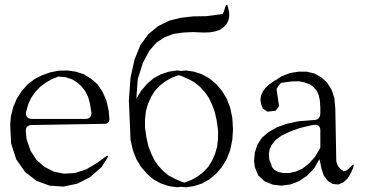

<svg xmlns="http://www.w3.org/2000/svg" viewBox="-20 -793 1540 801"><path d="M417 -136.7Q440.4 -153.3 424.8 -128.9L403.3 -95.7L355.5 -53.7L301.8 -26.4L244.1 -14.6L186.5 -18.6L131.8 -39.1L85 -75.2L47.9 -127.9L26.4 -194.3L22.5 -273.4L25.4 -307.6L35.2 -346.7L50.8 -382.8L71.3 -414.1L95.7 -441.4L124 -462.9L154.3 -478.5L189.5 -491.2L224.6 -498L260.7 -499L295.9 -494.1L329.1 -483.4L358.4 -465.8L385.7 -442.4L407.2 -411.1L423.8 -374L433.6 -330.1L436.5 -296.9Q436.5 -276.4 416 -276.4L114.3 -271.5Q85 -271.5 87.9 -242.2L90.8 -212.9L107.4 -164.1L132.8 -125L166 -96.7L204.1 -77.1L247.1 -68.4L293 -71.3L340.8 -86.9L387.7 -115.2ZM223.6 -473.6 196.3 -462.9 170.9 -448.2 147.5 -430.7 127.9 -410.2 111.3 -386.7 98.6 -360.4 88.9 -326.2Q85 -296.9 114.3 -296.9H335.9Q362.3 -296.9 361.3 -323.2L355.5 -359.4L347.7 -388.7L335 -413.1L320.3 -432.6L302.7 -448.2L281.2 -461.9L254.9 -470.7Z M522.5 -260.7 517.6 -374 524.4 -467.8 541 -543.9 565.4 -604.5 599.6 -651.4 640.6 -684.6 686.5 -707 734.4 -718.8 784.2 -724.6 841.8 -725.6 908.2 -734.4 914.1 -745.1 919.9 -764.6Q926.8 -781.2 930.7 -764.6L935.5 -744.1L936.5 -726.6L933.6 -710L925.8 -693.4L913.1 -679.7L897.5 -668.9L877.9 -662.1L856.4 -658.2L830.1 -657.2L785.2 -659.2L743.2 -657.2L703.1 -651.4L667 -637.7L633.8 -616.2L603.5 -582L576.2 -531.2L554.7 -462.9L548.8 -381.8L569.3 -415L593.8 -443.4L621.1 -466.8L652.3 -483.4L684.6 -494.1L718.8 -499L737.3 -497.1L755.9 -499L789.1 -494.1L822.3 -483.4L852.5 -466.8L880.9 -443.4L905.3 -415L925.8 -381.8L940.4 -343.8L949.2 -300.8L952.1 -253.9L949.2 -210L940.4 -167L925.8 -128.9L905.3 -95.7L880.9 -67.4L852.5 -43.9L822.3 -27.3L789.1 -16.6L755.9 -11.7L737.3 -13.7L718.8 -11.7L684.6 -16.6L652.3 -27.3L621.1 -43.9L593.8 -67.4L569.3 -95.7L548.8 -128.9L534.2 -167L524.4 -210ZM724.6 -479.5 694.3 -467.8 668.9 -453.1 646.5 -435.5 626 -414.1 610.4 -388.7 597.7 -360.4 588.9 -330.1 585 -294.9V-259.8L590.8 -219.7L598.6 -184.6L610.4 -153.3L624 -125L640.6 -101.6L660.2 -80.1L682.6 -61.5L710 -46.9L739.3 -34.2L750 -31.2L780.3 -43L805.7 -57.6L828.1 -75.2L848.6 -96.7L864.3 -122.1L877 -150.4L885.7 -180.7L889.6 -215.8V-251L883.8 -291L876 -326.2L864.3 -357.4L850.6 -385.7L834 -409.2L814.5 -430.7L792 -449.2L764.6 -463.9L735.4 -476.6Z M1309.6 -396.5 1300.8 -415 1288.1 -429.7 1272.5 -441.4 1251 -449.2 1225.6 -454.1 1196.3 -453.1 1152.3 -447.3 1141.6 -434.6 1133.8 -421.9 1140.6 -374 1144.5 -350.6 1129.9 -331.1 1096.7 -327.1 1076.2 -339.8 1069.3 -358.4 1066.4 -377 1069.3 -395.5 1077.1 -412.1 1087.9 -426.8 1101.6 -439.5 1123 -455.1 1133.8 -460.9 1154.3 -474.6 1190.4 -488.3 1225.6 -494.1H1259.8L1292 -486.3L1320.3 -470.7L1344.7 -448.2L1363.3 -418.9L1375 -383.8L1378.9 -338.9L1382.8 -127Q1382.8 -97.7 1414.1 -78.1L1427.7 -83L1444.3 -98.6Q1461.9 -117.2 1452.1 -89.8L1441.4 -66.4L1428.7 -46.9L1412.1 -32.2L1391.6 -23.4L1368.2 -25.4L1347.7 -38.1L1331.1 -60.5L1321.3 -88.9L1316.4 -113.3L1312.5 -128.9L1290 -89.8L1260.7 -59.6L1227.5 -37.1L1191.4 -23.4L1154.3 -18.6L1119.1 -22.5L1085 -36.1L1057.6 -60.5L1043 -95.7L1040 -121.1L1043 -156.2L1053.7 -189.5L1073.2 -218.8L1100.6 -242.2L1134.8 -261.7L1175.8 -276.4L1224.6 -287.1L1287.1 -292Q1316.4 -292 1316.4 -321.3V-344.7L1314.5 -373ZM1284.2 -271.5 1230.5 -258.8 1187.5 -243.2 1153.3 -226.6 1128.9 -208 1113.3 -188.5 1104.5 -168.9 1101.6 -149.4 1103.5 -127 1110.4 -110.4 1114.3 -96.7 1124 -85 1139.6 -76.2 1161.1 -71.3H1186.5L1213.9 -77.1L1242.2 -89.8L1269.5 -111.3L1294.9 -139.6L1316.4 -176.8V-249Q1316.4 -277.3 1284.2 -271.5Z"/></svg>

Font: B2 Hana
Style: Regular
Weight: 500
Version: 2020-08-05; (max)